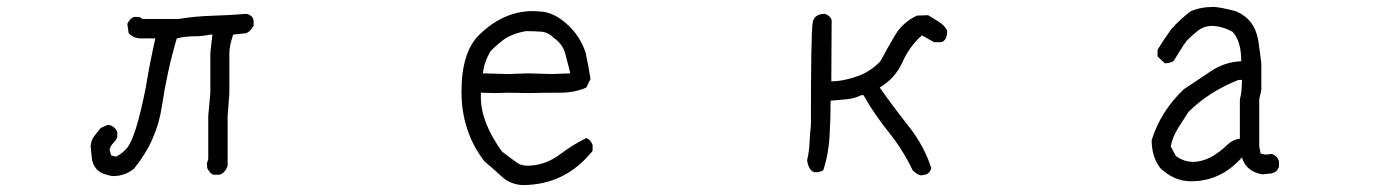

<svg xmlns="http://www.w3.org/2000/svg" viewBox="-20 -504 4040 555"><path d="M307 5Q300 5 288 1Q268 -4 257.5 -17Q247 -30 245.5 -47Q244 -64 242 -81Q243 -98 252 -110Q261 -122 271 -134Q289 -143 294 -143Q313 -139 319 -122V-107Q315 -98 307 -90Q299 -82 297 -71L301 -55L315 -51Q332 -59 346 -75Q372 -103 401 -249Q413 -322 429 -393H387Q366 -393 352 -408L348 -435Q356 -451 367 -455H383L392 -449H495Q543 -457 593.5 -458.5Q644 -460 693 -464Q711 -459 713 -445V-430Q706 -415 692 -408L654 -404Q643 -371 643 -351V-235L638 -169V-24Q630 -4 615 1H599Q589 1 579 -18L578 -32L582 -44V-169L588 -235V-351L594 -404H588Q565 -399 539.5 -399Q514 -399 491 -393Q463 -298 448 -197Q433 -96 367 -16Q340 5 307 5Z M1575 -290 1628 -292Q1628 -297 1613 -352Q1605 -378 1580 -395Q1565 -411 1543.5 -412.5Q1522 -414 1500 -414Q1470 -409 1444 -395Q1419 -378 1398 -356Q1379 -324 1376 -292L1448 -290L1506 -292ZM1490 31Q1455 29 1430.5 6.5Q1406 -16 1380 -38Q1314 -124 1314 -239Q1314 -354 1366 -404Q1436 -472 1521 -472L1537 -471Q1588 -471 1637 -416Q1662 -386 1673 -351Q1681 -314 1687 -276L1675 -251Q1641 -236 1599 -236Q1550 -236 1508 -235L1450 -236L1411 -235L1370 -236V-222Q1370 -151 1431 -66Q1450 -51 1470 -37Q1484 -25 1504 -25Q1555 -25 1599 -58Q1636 -86 1675 -105Q1688 -99 1693 -85V-68Q1614 31 1490 31Z M2642 3Q2631 1 2618 -12Q2590 -71 2548.5 -122.5Q2507 -174 2476 -229H2470Q2450 -219 2427 -217Q2404 -215 2381 -213Q2381 -161 2378 -110Q2375 -59 2360 -12Q2351 -6 2334 -6Q2317 -12 2313 -41Q2319 -65 2320 -91Q2321 -117 2324 -142Q2324 -405 2329 -438Q2333 -464 2365 -464Q2382 -457 2384 -445L2383 -269Q2420 -269 2465 -286Q2498 -299 2525 -327Q2545 -365 2567.5 -402.5Q2590 -440 2631 -459L2663 -460Q2677 -451 2693 -441.5Q2709 -432 2718 -416Q2718 -386 2700 -382H2680L2645 -402Q2609 -370 2588.5 -324Q2568 -278 2523 -251Q2563 -194 2607 -138.5Q2651 -83 2672 -18Q2667 0 2649 2Z M3431 -36Q3479 -38 3527 -85Q3544 -101 3564 -103V-217Q3570 -237 3570 -273H3560Q3474 -239 3415 -180Q3400 -157 3385 -133Q3370 -109 3364 -81L3379 -53Q3402 -36 3431 -36ZM3423 20Q3374 20 3334 -18Q3309 -51 3309 -99Q3336 -184 3402 -246Q3440 -271 3480 -298Q3520 -325 3568 -327Q3568 -385 3543 -412Q3512 -429 3483 -429Q3459 -429 3440 -413Q3425 -401 3411 -387Q3401 -374 3392 -359Q3383 -344 3372 -327Q3360 -321 3347 -321L3326 -341V-360Q3344 -390 3366 -420Q3390 -447 3421 -471Q3449 -484 3489 -484Q3508 -483 3551 -472Q3606 -450 3617 -388Q3622 -355 3626 -321V-244L3620 -217V-81L3624 -60L3639 -57L3657 -59Q3671 -54 3677 -39V-22Q3672 -7 3657 -3L3629 0Q3582 -8 3570 -49Q3509 20 3423 20Z"/></svg>

Font: Yozai
Style: Regular
Weight: 400
Designer: LXGW / Y.OzVox
Foundry: LXGW / Y.OzVox
Version: Version 0.861;October 22, 2024